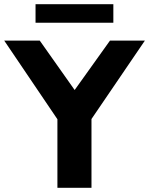

<svg xmlns="http://www.w3.org/2000/svg" viewBox="-27 -893 709 913"><path d="M246 -326 -7 -700H162L328 -465L496 -700H662L408 -327V0H246ZM142 -873H512V-785H142Z"/></svg>

Font: Chess Sans
Style: Bold
Weight: 700
Designer: Wolf Bōese
Foundry: Wolf Bōese
Version: Version 7.223